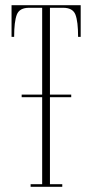

<svg xmlns="http://www.w3.org/2000/svg" viewBox="-20 -720 356 740"><path d="M98 0V-10H142.5V-345.5H63.5V-355.5H142.5V-690H92Q55 -690 44.8 -663.5Q34.5 -637 34.5 -578H24.5V-700H291V-578H281Q281 -637 270.8 -663.5Q260.5 -690 223.5 -690H172.5V-355.5H254.5V-345.5H172.5V-10H220V0Z"/></svg>

Font: Imbue 100pt Thin
Style: Regular
Weight: 100
Designer: Tyler Finck
Foundry: Etcetera Type Company
Version: Version 1.102; ttfautohint (v1.8.3)